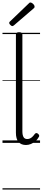

<svg xmlns="http://www.w3.org/2000/svg" viewBox="-20 -1149 342 1544"><path d="M189 17Q150 17 129 -7.5Q108 -32 108 -81V-871Q108 -881 114 -885.5Q120 -890 133 -890Q147 -890 153.5 -885.5Q160 -881 160 -871V-93Q160 -63 169 -47Q178 -31 199 -31Q210 -31 220 -35Q230 -39 240 -48.5Q250 -58 260 -72Q266 -79 272.5 -79Q279 -79 286 -73Q292 -68 294.5 -61.5Q297 -55 293 -49Q282 -28 265 -13.5Q248 1 228.5 9Q209 17 189 17ZM79 -939Q73 -939 63.5 -948Q54 -957 54 -964Q54 -966 55 -969.5Q56 -973 60 -976L210 -1120Q214 -1124 217 -1126.5Q220 -1129 224 -1129Q231 -1129 239 -1123.5Q247 -1118 252.5 -1110.5Q258 -1103 258 -1096Q258 -1092 257 -1089Q256 -1086 250 -1081L93 -946Q88 -943 85.5 -941Q83 -939 79 -939ZM0 365H302V375H0ZM0 -20H302V0H0ZM0 -505H302V-500H0ZM0 -885H302V-875H0Z"/></svg>

Font: Playwrite IT Moderna Guides
Style: Regular
Weight: 400
Designer: Veronika Burian, José Scaglione
Foundry: TypeTogether
Version: Version 1.003